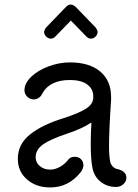

<svg xmlns="http://www.w3.org/2000/svg" viewBox="-20 -795 603 840"><path d="M533 -17Q533 -1 519.5 11Q506 23 488 23Q449 23 420 0Q391 -23 384 -63Q377 -99 377 -167Q377 -213 380 -259Q337 -231 273 -210Q203 -187 169.5 -164Q136 -141 136 -107Q136 -84 154 -68.5Q172 -53 200 -53Q220 -53 241.5 -64.5Q263 -76 280 -98Q289 -109 307 -109Q324 -109 334.5 -98.5Q345 -88 345 -71Q345 -65 341.5 -56.5Q338 -48 334 -43Q281 25 200 25Q138 25 98 -10Q58 -45 58 -100Q58 -164 111 -206.5Q164 -249 258 -278Q321 -298 354.5 -318.5Q388 -339 388 -369V-374Q388 -406 361.5 -425.5Q335 -445 286 -445Q195 -445 163 -382Q158 -372 148 -366Q138 -360 128 -360Q111 -360 99 -372Q87 -384 87 -400Q87 -431 117 -459.5Q147 -488 193.5 -505Q240 -522 286 -522Q371 -522 418.5 -482Q466 -442 466 -371V-358Q457 -226 457 -154Q457 -115 462 -88Q465 -74 475 -65Q485 -56 496 -55Q533 -45 533 -17ZM399 -674Q407 -662 407 -655Q407 -644 398 -635Q389 -626 378 -626Q367 -626 358 -635L290 -705L222 -635Q213 -626 202 -626Q191 -626 182 -635Q173 -644 173 -655Q173 -662 181 -674L267 -763Q278 -775 289 -775Q301 -775 313 -763Z"/></svg>

Font: Tsukimi Rounded Medium
Style: Regular
Weight: 500
Designer: Takashi Funayama
Foundry: Takashi Funayama
Version: Version 1.032; ttfautohint (v1.8.3)